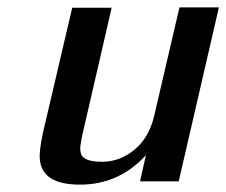

<svg xmlns="http://www.w3.org/2000/svg" viewBox="-20 -491 614 521"><path d="M97 -133 176 -470H283L203 -123Q202 -118 201 -113Q200 -108 200 -106Q196 -88 199 -77Q203 -52 257 -52Q305 -52 344.5 -84.5Q384 -117 398 -175L467 -471H574L465 1H360L376 -70Q303 10 197 10Q93 10 88 -60Q86 -82 97 -133Z"/></svg>

Font: Coval
Style: Medium Italic
Weight: 500
Foundry: Context Ltd
Version: Version 001.000